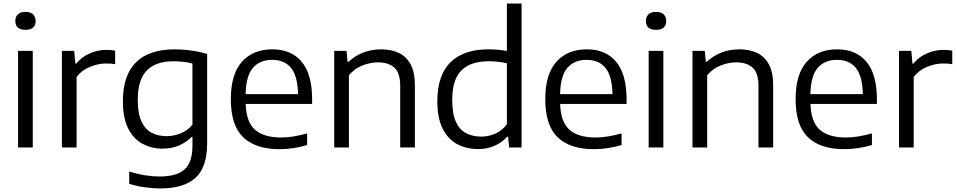

<svg xmlns="http://www.w3.org/2000/svg" viewBox="-20 -828 5374 1078"><path d="M81.5 0V-542.5H164V0ZM123 -660.5Q66 -660.5 66 -710.5Q66 -734 80.8 -747.8Q95.5 -761.5 123 -761.5Q150.5 -761.5 165.2 -747.8Q180 -734 180 -710.5Q180 -660.5 123 -660.5Z M327.5 0V-542.5H396.5L403 -471H408.5Q438 -508 483.5 -528Q529 -548 577.5 -548Q603.5 -548 626.5 -543.5V-467.5Q614 -470 600.8 -470.8Q587.5 -471.5 573.5 -471.5Q533 -471.5 486.5 -453.2Q440 -435 410 -396V0Z M879.5 230Q839.5 230 793 223.5Q746.5 217 705.5 204V135Q752 149.5 794.5 156.2Q837 163 875.5 163Q971 163 1015.8 123.8Q1060.5 84.5 1060.5 -11V-59.5H1056Q1027.5 -29.5 986 -11.5Q944.5 6.5 892 6.5Q831 6.5 780.5 -20.5Q730 -47.5 700 -106Q670 -164.5 670 -260Q670 -405 743.5 -478Q817 -551 960.5 -551Q1007 -551 1054.5 -544.2Q1102 -537.5 1143 -525V-24Q1143 111.5 1077.2 170.8Q1011.5 230 879.5 230ZM915.5 -63.5Q955 -63.5 993.8 -79Q1032.5 -94.5 1060.5 -128V-471.5Q1039.5 -477 1012 -480.5Q984.5 -484 953 -484Q855 -484 804.2 -432.2Q753.5 -380.5 753.5 -267.5Q753.5 -190 774.5 -145.5Q795.5 -101 832 -82.2Q868.5 -63.5 915.5 -63.5Z M1549 9.5Q1415 9.5 1345.5 -57.2Q1276 -124 1276 -271Q1276 -411 1338.2 -481Q1400.5 -551 1509 -551Q1616 -551 1674.2 -480.8Q1732.5 -410.5 1732.5 -269V-244.5H1359.5Q1362.5 -143 1411.8 -99.5Q1461 -56 1559 -56Q1592.5 -56 1628.8 -62Q1665 -68 1704.5 -79V-13.5Q1662.5 -1.5 1624.5 4Q1586.5 9.5 1549 9.5ZM1508 -492Q1439.5 -492 1400.5 -447.5Q1361.5 -403 1359 -299.5H1653.5Q1651 -402.5 1613.8 -447.2Q1576.5 -492 1508 -492Z M1856.5 0V-542.5H1925.5L1931.5 -481H1937Q2012 -551 2120.5 -551Q2176.5 -551 2219 -531Q2261.5 -511 2285.5 -466.5Q2309.5 -422 2309.5 -348.5V0H2227V-345.5Q2227 -419 2193.5 -448.5Q2160 -478 2102 -478Q2062 -478 2017.2 -461.5Q1972.5 -445 1939 -405.5V0Z M2664.5 9Q2600 9 2548 -18.2Q2496 -45.5 2465.8 -104.8Q2435.5 -164 2435.5 -260Q2435.5 -405.5 2509 -478.2Q2582.5 -551 2723 -551Q2750.5 -551 2777.2 -548.5Q2804 -546 2826 -542V-808H2908.5V0H2838.5L2833 -60.5H2827.5Q2800 -29 2758 -10Q2716 9 2664.5 9ZM2682.5 -61Q2722 -61 2760.2 -77.2Q2798.5 -93.5 2826 -130.5V-472.5Q2805 -478 2778 -481Q2751 -484 2724 -484Q2621.5 -484 2570.2 -432.2Q2519 -380.5 2519 -267Q2519 -189.5 2539.5 -144.5Q2560 -99.5 2597 -80.2Q2634 -61 2682.5 -61Z M3314.5 9.5Q3180.5 9.5 3111 -57.2Q3041.5 -124 3041.5 -271Q3041.5 -411 3103.8 -481Q3166 -551 3274.5 -551Q3381.5 -551 3439.8 -480.8Q3498 -410.5 3498 -269V-244.5H3125Q3128 -143 3177.2 -99.5Q3226.5 -56 3324.5 -56Q3358 -56 3394.2 -62Q3430.5 -68 3470 -79V-13.5Q3428 -1.5 3390 4Q3352 9.5 3314.5 9.5ZM3273.5 -492Q3205 -492 3166 -447.5Q3127 -403 3124.5 -299.5H3419Q3416.5 -402.5 3379.2 -447.2Q3342 -492 3273.5 -492Z M3622 0V-542.5H3704.5V0ZM3663.5 -660.5Q3606.5 -660.5 3606.5 -710.5Q3606.5 -734 3621.2 -747.8Q3636 -761.5 3663.5 -761.5Q3691 -761.5 3705.8 -747.8Q3720.5 -734 3720.5 -710.5Q3720.5 -660.5 3663.5 -660.5Z M3868 0V-542.5H3937L3943 -481H3948.5Q4023.5 -551 4132 -551Q4188 -551 4230.5 -531Q4273 -511 4297 -466.5Q4321 -422 4321 -348.5V0H4238.5V-345.5Q4238.5 -419 4205 -448.5Q4171.5 -478 4113.5 -478Q4073.5 -478 4028.8 -461.5Q3984 -445 3950.5 -405.5V0Z M4720 9.5Q4586 9.5 4516.5 -57.2Q4447 -124 4447 -271Q4447 -411 4509.2 -481Q4571.5 -551 4680 -551Q4787 -551 4845.2 -480.8Q4903.5 -410.5 4903.5 -269V-244.5H4530.5Q4533.5 -143 4582.8 -99.5Q4632 -56 4730 -56Q4763.5 -56 4799.8 -62Q4836 -68 4875.5 -79V-13.5Q4833.5 -1.5 4795.5 4Q4757.5 9.5 4720 9.5ZM4679 -492Q4610.5 -492 4571.5 -447.5Q4532.5 -403 4530 -299.5H4824.5Q4822 -402.5 4784.8 -447.2Q4747.5 -492 4679 -492Z M5027.5 0V-542.5H5096.5L5103 -471H5108.5Q5138 -508 5183.5 -528Q5229 -548 5277.5 -548Q5303.5 -548 5326.5 -543.5V-467.5Q5314 -470 5300.8 -470.8Q5287.5 -471.5 5273.5 -471.5Q5233 -471.5 5186.5 -453.2Q5140 -435 5110 -396V0Z"/></svg>

Font: Encode Sans SemiExpanded SemiExpanded
Style: Regular
Weight: 400
Width: 6
Designer: Multiple Designers
Foundry: Impallari Type
Version: Version 3.000; ttfautohint (v1.8.3) -l 8 -r 50 -G 200 -x 14 